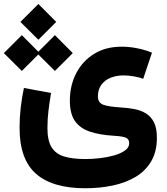

<svg xmlns="http://www.w3.org/2000/svg" viewBox="-63 -706 861 992"><path d="M722.2 -433.6Q689.5 -447.8 647.7 -456.3Q606 -464.8 565.4 -464.8Q483.4 -464.8 423.3 -427.7Q363.3 -390.6 330.6 -327.4Q297.9 -264.2 297.9 -185.5Q297.9 -119.6 323.5 -81.8Q349.1 -43.9 400.1 -26.4Q451.2 -8.8 526.9 -4.4Q573.7 -1.5 589.1 6.1Q604.5 13.7 604.5 34.2Q604.5 55.7 583 71.3Q561.5 86.9 527.3 96.7Q493.2 106.4 453.9 111.1Q414.6 115.7 378.9 115.7Q310.5 115.7 267.1 102.1Q223.6 88.4 202.9 53.7Q182.1 19 182.1 -43.5Q182.1 -91.3 187.3 -133.1Q192.4 -174.8 200.7 -225.6L60.5 -251.5Q49.8 -199.7 43.9 -149.2Q38.1 -98.6 38.1 -45.9Q38.1 117.7 123.3 192.1Q208.5 266.6 377.4 266.6Q451.7 266.6 518.6 252.7Q585.4 238.8 637 208.3Q688.5 177.7 718 127.7Q747.6 77.6 747.6 5.9Q747.6 -43.5 732.7 -73.5Q717.8 -103.5 691.7 -119.6Q665.5 -135.7 631.8 -142.3Q598.1 -148.9 560.5 -150.9Q497.6 -154.8 470.2 -165Q442.9 -175.3 442.9 -208Q442.9 -243.2 460.2 -267.3Q477.5 -291.5 507.8 -304Q538.1 -316.4 576.2 -316.4Q600.6 -316.4 629.4 -311.3Q658.2 -306.2 676.8 -298.8ZM-43 -431.6 49.8 -339.4 142.1 -431.6 49.8 -524.4ZM127.9 -431.6 220.7 -339.4 313 -431.6 220.7 -524.4ZM42.5 -592.8 135.3 -500.5 227.5 -592.8 135.3 -685.5Z"/></svg>

Font: Estedad-FD-VF Thin
Style: Regular
Weight: 100
Designer: Amin Abedi
Version: Version 5.0